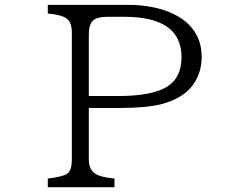

<svg xmlns="http://www.w3.org/2000/svg" viewBox="-20 -780 1040 800"><path d="M179.2 -759.8H513.2Q621.6 -759.8 701.2 -722.7Q723.6 -711.9 740.7 -699.7Q820.3 -641.6 820.3 -543Q820.3 -465.8 772 -411.6Q731 -366.7 652.8 -346.2Q588.9 -330.1 481 -330.1H350.1V-115.2Q350.1 -75.2 375 -57.6Q397.5 -41.5 457 -36.1V0H179.2V-36.1Q246.6 -43.9 262.7 -58.6Q279.3 -73.2 279.3 -115.2V-645Q279.3 -688 256.3 -703.6Q234.9 -718.8 179.2 -723.6ZM350.1 -379.9H472.2Q608.4 -379.9 671.4 -416Q736.3 -453.1 736.3 -542Q736.3 -710 498 -710H428.2Q384.8 -710 368.2 -694.8Q350.1 -678.7 350.1 -636.7Z"/></svg>

Font: BIZ UDPMincho
Style: Regular
Weight: 400
Designer: TypeBank Co., Ltd.
Foundry: Morisawa Inc.
Version: Version 1.06